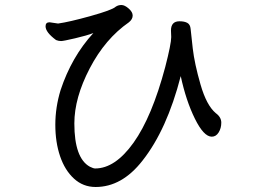

<svg xmlns="http://www.w3.org/2000/svg" viewBox="-20 -734 1040 767"><path d="M362 13Q467 13 549 -92Q647 -216 702 -430Q723 -332 758.5 -260Q794 -188 826 -188Q843 -188 853.5 -205Q864 -222 864 -244Q864 -266 842 -282Q805 -313 781 -396.5Q757 -480 750 -540.5Q743 -601 741.5 -618.5Q740 -636 728.5 -642.5Q717 -649 697 -649Q663 -649 663 -612L664 -586Q664 -559 640 -466Q587 -267 513.5 -164Q440 -61 360 -61Q353 -61 339 -68Q277 -102 277 -241Q277 -343 338.5 -461Q400 -579 495 -645Q510 -657 510 -672Q510 -686 494 -700Q478 -714 465 -714Q452 -714 442 -707Q428 -694 342 -670Q256 -646 212 -640L178 -645Q162 -645 162 -629Q162 -605 204 -574Q214 -570 224 -570Q233 -570 280 -581Q327 -592 353 -602Q266 -507 222 -374Q201 -305 201 -236Q201 -166 220 -110Q239 -54 275.5 -20.5Q312 13 362 13Z"/></svg>

Font: LXGW WenKai TC
Style: Bold
Weight: 700
Designer: LXGW / Fontworks Inc.
Foundry: LXGW / Fontworks Inc.
Version: Version 1.330;April 28, 2024